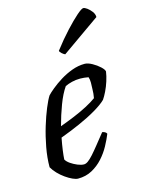

<svg xmlns="http://www.w3.org/2000/svg" viewBox="-114 -814 645 879"><g transform="rotate(-15 208.5 -374.0)"><path d="M145 0Q135 0 119.5 -7Q104 -14 87 -26Q70 -38 55.5 -53Q41 -68 32 -84Q32 -129 41 -177.5Q50 -226 63.5 -270.5Q77 -315 91.5 -350Q106 -385 117 -402Q126 -412 146 -428.5Q166 -445 192.5 -461.5Q219 -478 249 -489Q279 -500 309 -500Q324 -500 344 -489Q364 -478 379 -464Q394 -450 395 -441Q392 -420 384.5 -396.5Q377 -373 367 -352.5Q357 -332 348 -319Q330 -301 293.5 -279.5Q257 -258 211.5 -238Q166 -218 120 -201Q114 -170 110.5 -144.5Q107 -119 106 -101Q112 -90 126.5 -80Q141 -70 158 -63Q175 -56 188 -56Q197 -56 207.5 -63.5Q218 -71 232 -86.5Q246 -102 264 -124.5Q282 -147 306 -177Q314 -176 319.5 -172.5Q325 -169 327 -164Q317 -139 301.5 -110.5Q286 -82 263.5 -57Q241 -32 211.5 -16Q182 0 145 0ZM131 -252Q164 -264 198 -278Q232 -292 261.5 -307.5Q291 -323 310 -337Q312 -347 313 -358Q314 -369 314 -378Q315 -394 315 -409.5Q315 -425 311 -436Q301 -438 291 -439Q281 -440 272 -440Q251 -440 233 -435.5Q215 -431 200 -424Q179 -394 161.5 -347.5Q144 -301 131 -252ZM235 -565Q228 -568 220 -575Q212 -582 211 -588Q247 -635 280.5 -671Q314 -707 337.5 -727.5Q361 -748 369 -748Q376 -748 387 -740Q398 -732 407.5 -719.5Q417 -707 417 -693Z"/></g></svg>

Font: Texturina 12pt Light
Style: Italic
Weight: 300
Italic angle: -11°
Designer: Guillermo Torres Carreño
Foundry: Omnibus-Type
Version: Version 1.002